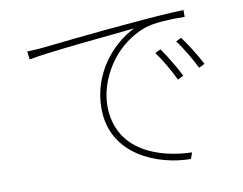

<svg xmlns="http://www.w3.org/2000/svg" viewBox="-77 -788 1153 912"><g transform="rotate(-10 500.0 -331.5)"><path d="M721 -518 694 -505C723 -466 758 -404 778 -362L806 -376C782 -425 743 -487 721 -518ZM827 -555 801 -542C831 -503 866 -442 887 -400L915 -414C890 -462 850 -525 827 -555ZM96 -618 101 -579C200 -599 528 -628 615 -638C501 -582 396 -454 396 -290C396 -64 616 19 773 20L784 -10C632 -14 426 -76 426 -298C426 -414 506 -574 667 -632C715 -649 802 -651 861 -650V-683C800 -681 724 -676 611 -666C430 -651 221 -628 175 -623C155 -621 133 -619 96 -618Z"/></g></svg>

Font: Noto Sans CJK Thin
Style: Regular
Weight: 100
Designer: Ryoko NISHIZUKA (kana & ideographs); Paul D. Hunt (Latin, Greek & Cyrillic); Wenlong ZHANG (bopomofo); Sandoll Communica
Foundry: Adobe Systems Incorporated
Version: Version 1.000;PS 1;hotconv 1.0.78;makeotf.lib2.5.61930